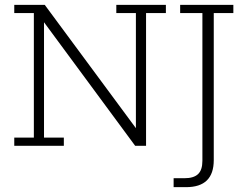

<svg xmlns="http://www.w3.org/2000/svg" viewBox="-20 -603 1019 794"><path d="M39 0V-34H120V-549H39V-583H165L542 -73V-549H461V-583H666V-549H584V0H539L162 -511V-34H244V0ZM749 171H698V134H743Q781 134 799 117Q817 100 817 62V-549H725V-583H945V-549H864V59Q864 115 835.5 143Q807 171 749 171Z"/></svg>

Font: Rokkitt ExtraLight
Style: Regular
Weight: 250
Version: Version 3.103